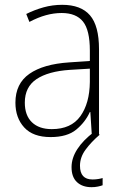

<svg xmlns="http://www.w3.org/2000/svg" viewBox="-20 -559 508 797"><path d="M238 -539Q316 -539 353.5 -495.5Q391 -452 391 -355V0H361L355 -94H353Q334 -52 296.5 -21Q259 10 190 10Q117 10 80.5 -30Q44 -70 44 -133Q44 -212 102 -252.5Q160 -293 267 -300L353 -306V-349Q353 -434 324.5 -469.5Q296 -505 236 -505Q204 -505 171 -496Q138 -487 102 -468L89 -501Q123 -518 160.5 -528.5Q198 -539 238 -539ZM270 -269Q180 -263 131.5 -230.5Q83 -198 83 -133Q83 -80 112.5 -51.5Q142 -23 195 -23Q275 -23 313.5 -76.5Q352 -130 353 -219V-274ZM312 129Q312 186 364 186Q377 186 388.5 184Q400 182 406 180V210Q398 213 386 215.5Q374 218 360 218Q322 218 299.5 197Q277 176 277 135Q277 97 301 60Q325 23 370 -11L394 0Q358 31 335 62.5Q312 94 312 129Z"/></svg>

Font: Noto Sans Ethiopic SemiCondensed ExtraLight
Style: Regular
Weight: 200
Width: 4
Designer: Monotype Design Team
Foundry: Monotype Imaging Inc.
Version: Version 2.102; ttfautohint (v1.8.4.7-5d5b)